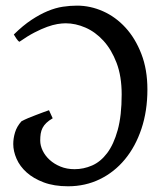

<svg xmlns="http://www.w3.org/2000/svg" viewBox="-20 -650 582 685"><path d="M505.9 -331.1Q505.9 -253.9 484.6 -190.4Q463.4 -127 425.5 -81.3Q387.7 -35.6 335.9 -10.5Q284.2 14.6 222.7 14.6Q172.9 14.6 136 0.7Q99.1 -13.2 75 -34.9Q50.8 -56.6 39.1 -83.5Q27.3 -110.4 27.3 -136.2Q27.3 -156.7 33.7 -177.7Q40 -198.7 56.6 -217.3Q67.4 -223.1 80.8 -228.8Q94.2 -234.4 107.9 -239.5Q121.6 -244.6 133.8 -249.3Q146 -253.9 154.8 -256.8L168 -228Q153.8 -219.7 145.3 -211.4Q136.7 -203.1 131.8 -193.6Q127 -184.1 125.2 -173.1Q123.5 -162.1 123.5 -148.4Q123.5 -130.9 132.3 -112.5Q141.1 -94.2 157.2 -79.6Q173.3 -64.9 195.8 -55.7Q218.3 -46.4 246.1 -46.4Q278.3 -46.4 308.6 -59.6Q338.9 -72.8 362.3 -103.8Q385.7 -134.8 399.9 -186Q414.1 -237.3 414.1 -313Q414.1 -377.9 396 -425.5Q377.9 -473.1 349.1 -504.6Q320.3 -536.1 284.9 -551.5Q249.5 -566.9 214.4 -566.9Q201.2 -566.9 184.8 -564.2Q168.5 -561.5 148.2 -554.2Q127.9 -546.9 103.3 -534.2Q78.6 -521.5 49.3 -501Q46.9 -502 43.7 -505.6Q40.5 -509.3 37.8 -513.4Q35.2 -517.6 32.7 -521.5Q30.3 -525.4 29.3 -526.9Q62 -559.1 92.3 -579.1Q122.6 -599.1 150.4 -610.6Q178.2 -622.1 204.1 -626Q230 -629.9 254.9 -629.9Q302.2 -629.9 347.4 -609.9Q392.6 -589.8 427.7 -551.5Q462.9 -513.2 484.4 -457.5Q505.9 -401.9 505.9 -331.1Z"/></svg>

Font: Gentium Book Basic
Style: Regular
Weight: 400
Designer: J. Victor Gaultney and Annie Olsen
Foundry: SIL International
Version: Version 1.102; 2013; Maintenance release